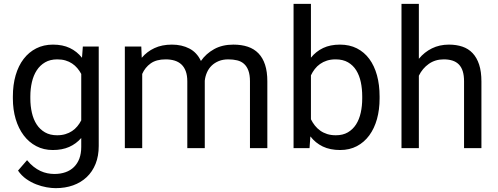

<svg xmlns="http://www.w3.org/2000/svg" viewBox="-20 -770 2589 998"><path d="M46.9 -268.6Q46.9 -329.1 61.3 -378.7Q75.7 -428.2 102.8 -463.6Q129.9 -499 168.5 -518.6Q207 -538.1 255.4 -538.1Q305.7 -538.1 342.8 -520.5Q379.9 -502.9 406.2 -469.7L410.6 -528.3H493.2V-11.2Q493.2 41 476.8 81.8Q460.4 122.6 430.7 150.6Q400.9 178.7 359.9 193.4Q318.8 208 269 208Q248.5 208 221.9 203.4Q195.3 198.7 168.2 188.2Q141.1 177.7 116.2 160.2Q91.3 142.6 73.7 116.7L120.6 62.5Q137.2 83 154.8 96.7Q172.4 110.4 190.2 118.7Q208 127 226.3 130.6Q244.6 134.3 262.7 134.3Q294.4 134.3 320.3 125.2Q346.2 116.2 364.5 98.1Q382.8 80.1 392.6 54Q402.3 27.8 402.3 -6.8V-52.7Q376 -22.5 339.6 -6.3Q303.2 9.8 254.4 9.8Q207 9.8 168.7 -10.3Q130.4 -30.3 103.3 -66.2Q76.2 -102.1 61.5 -151.1Q46.9 -200.2 46.9 -258.3ZM137.7 -258.3Q137.7 -218.8 145.8 -183.8Q153.8 -148.9 170.7 -123Q187.5 -97.2 213.9 -82Q240.2 -66.9 276.9 -66.9Q300.8 -66.9 320.1 -72.8Q339.4 -78.6 354.7 -88.9Q370.1 -99.1 381.8 -113.3Q393.6 -127.4 402.3 -144.5V-385.7Q393.6 -401.9 381.8 -415.8Q370.1 -429.7 354.7 -439.9Q339.4 -450.2 320.3 -455.8Q301.3 -461.4 277.8 -461.4Q240.7 -461.4 214.4 -446Q188 -430.7 170.9 -404.3Q153.8 -377.9 145.8 -343Q137.7 -308.1 137.7 -268.6Z M714.4 -528.3 716.8 -469.7Q744.1 -502 783 -520Q821.8 -538.1 873.5 -538.1Q924.8 -538.1 964.1 -517.8Q1003.4 -497.6 1024.4 -453.1Q1050.8 -491.2 1093 -514.6Q1135.3 -538.1 1192.9 -538.1Q1235.4 -538.1 1268.1 -527.1Q1300.8 -516.1 1323.5 -492.7Q1346.2 -469.2 1357.9 -433.1Q1369.6 -397 1369.6 -347.2V0H1279.3V-347.7Q1279.3 -380.9 1271.2 -402.8Q1263.2 -424.8 1248.5 -438Q1233.9 -451.2 1212.9 -456.3Q1191.9 -461.4 1166.5 -461.4Q1138.7 -461.4 1117.2 -452.6Q1095.7 -443.8 1080.3 -429Q1064.9 -414.1 1055.9 -393.8Q1046.9 -373.5 1044.4 -350.6V0H953.6V-347.2Q953.6 -377.9 945.6 -399.7Q937.5 -421.4 922.9 -435.1Q908.2 -448.7 887.5 -455.1Q866.7 -461.4 840.8 -461.4Q792.5 -461.4 763.2 -440.4Q733.9 -419.4 719.2 -385.7V0H628.9V-528.3Z M1953.1 -258.3Q1953.1 -200.2 1939.5 -151.1Q1925.8 -102.1 1899.4 -66.2Q1873 -30.3 1835 -10.3Q1796.9 9.8 1748 9.8Q1695.8 9.8 1657.7 -8.5Q1619.6 -26.9 1593.3 -61L1588.9 0H1505.9V-750H1596.2V-470.2Q1622.6 -502.9 1659.7 -520.5Q1696.8 -538.1 1747.1 -538.1Q1796.9 -538.1 1835.2 -518.6Q1873.5 -499 1899.7 -463.6Q1925.8 -428.2 1939.5 -378.7Q1953.1 -329.1 1953.1 -268.6ZM1862.8 -268.6Q1862.8 -308.1 1855.5 -343Q1848.1 -377.9 1831.8 -404.3Q1815.4 -430.7 1789.1 -446Q1762.7 -461.4 1724.6 -461.4Q1699.7 -461.4 1679.7 -455.1Q1659.7 -448.7 1643.8 -437.5Q1627.9 -426.3 1616.2 -411.1Q1604.5 -396 1596.2 -378.4V-149.9Q1605 -132.3 1616.9 -117.2Q1628.9 -102.1 1644.8 -90.8Q1660.6 -79.6 1680.7 -73.2Q1700.7 -66.9 1725.6 -66.9Q1762.2 -66.9 1788.1 -82Q1814 -97.2 1830.6 -123Q1847.2 -148.9 1855 -183.8Q1862.8 -218.8 1862.8 -258.3Z M2157.2 -464.4Q2185.5 -499 2225.1 -518.6Q2264.6 -538.1 2313.5 -538.1Q2352.1 -538.1 2383.3 -527.6Q2414.6 -517.1 2436.5 -493.9Q2458.5 -470.7 2470.5 -434.3Q2482.4 -397.9 2482.4 -346.2V0H2392.1V-347.2Q2392.1 -377.9 2385.3 -399.7Q2378.4 -421.4 2365 -435.1Q2351.6 -448.7 2331.8 -455.1Q2312 -461.4 2286.1 -461.4Q2242.2 -461.4 2209 -438Q2175.8 -414.6 2157.2 -376.5V0H2066.9V-750H2157.2Z"/></svg>

Font: Dirooz
Style: Regular
Weight: 400
Foundry: DejaVu fonts team - Redesigned by Saber Rastikerdar
Version: Version 0.2.1